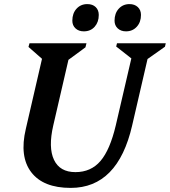

<svg xmlns="http://www.w3.org/2000/svg" viewBox="-20 -901 829 937"><path d="M106 -272 185 -614 119 -672 124 -690H402L397 -670L314 -609L240 -289Q215 -181 243.5 -121Q272 -61 348 -61Q424 -61 470.5 -115.5Q517 -170 545 -289L621 -616L547 -674L551 -690H789L785 -673L700 -613L625 -289Q555 16 325 16Q191 16 132.5 -60.5Q74 -137 106 -272ZM389 -748Q364 -748 348.5 -762.5Q333 -777 333 -800Q333 -836 353.5 -858.5Q374 -881 406 -881Q432 -881 447 -866.5Q462 -852 462 -828Q462 -793 442 -770.5Q422 -748 389 -748ZM595 -748Q570 -748 554.5 -762.5Q539 -777 539 -800Q539 -836 559.5 -858.5Q580 -881 612 -881Q637 -881 652.5 -866.5Q668 -852 668 -828Q668 -793 647.5 -770.5Q627 -748 595 -748Z"/></svg>

Font: Platypi Medium
Style: Italic
Weight: 500
Italic angle: -13°
Designer: David Sargent
Foundry: Bolt Cutter Type
Version: Version 1.200; ttfautohint (v1.8.4.7-5d5b)